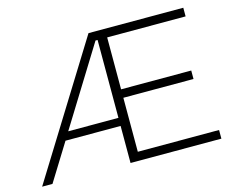

<svg xmlns="http://www.w3.org/2000/svg" viewBox="-98 -843 1204 986"><g transform="rotate(-15 504.0 -350.0)"><path d="M964 -46V0H481V-197H188L66 0H11L445 -700H949V-654H532V-378H905V-333H532V-46ZM481 -240V-654H470L214 -240Z"/></g></svg>

Font: Montserrat Atlas Light
Style: Regular
Weight: 300
Designer: Julieta Ulanovsky
Foundry: Julieta Ulanovsky
Version: Version 7.200